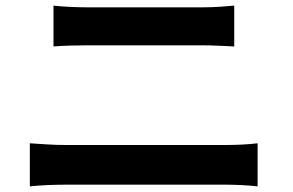

<svg xmlns="http://www.w3.org/2000/svg" viewBox="-20 -699 1040 682"><path d="M170 -679Q197 -676 229.5 -674.5Q262 -673 287 -673Q308 -673 343 -673Q378 -673 420 -673Q462 -673 505.5 -673Q549 -673 588.5 -673Q628 -673 658 -673Q688 -673 701 -673Q731 -673 761 -675Q791 -677 812 -679V-534Q791 -535 759 -536.5Q727 -538 701 -538Q688 -538 656.5 -538Q625 -538 583 -538Q541 -538 495.5 -538Q450 -538 408 -538Q366 -538 334 -538Q302 -538 288 -538Q259 -538 227 -537Q195 -536 170 -534ZM86 -190Q116 -188 148.5 -186Q181 -184 211 -184Q224 -184 259 -184Q294 -184 341.5 -184Q389 -184 444 -184Q499 -184 553.5 -184Q608 -184 655.5 -184Q703 -184 737.5 -184Q772 -184 785 -184Q811 -184 840.5 -185.5Q870 -187 895 -190V-37Q869 -40 838 -41.5Q807 -43 785 -43Q772 -43 737.5 -43Q703 -43 655.5 -43Q608 -43 553.5 -43Q499 -43 444 -43Q389 -43 341.5 -43Q294 -43 259 -43Q224 -43 211 -43Q181 -43 147.5 -41.5Q114 -40 86 -37Z"/></svg>

Font: Noto Sans SC
Style: Bold
Weight: 700
Designer: Ryoko NISHIZUKA  (kana, bopomofo & ideographs); Paul D. Hunt (Latin, Greek & Cyrillic); Sandoll Communications , Soo-you
Foundry: Adobe
Version: Version 2.004-H2;hotconv 1.0.118;makeotfexe 2.5.65603